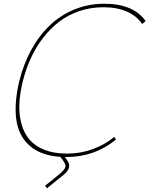

<svg xmlns="http://www.w3.org/2000/svg" viewBox="-20 -840 808 1039"><path d="M768.1 -726.1 749 -710Q720.7 -753.4 667 -777.1Q613.3 -800.8 539.1 -800.8Q469.7 -800.8 408.2 -779.5Q346.7 -758.3 298.8 -721.4Q251 -684.6 211.9 -633.5Q172.9 -582.5 146.2 -523.7Q119.6 -464.8 103 -398.9Q86.9 -333 84.7 -276.1Q82.5 -219.2 96.2 -169.4Q109.9 -119.6 139.6 -84.5Q169.4 -49.3 220.9 -29.1Q272.5 -8.8 342.8 -8.8Q415 -8.8 481.2 -32.7Q547.4 -56.6 598.1 -99.1L607.9 -85Q492.2 9.8 337.9 9.8H331.1L344.2 28.8Q372.6 66.9 323.2 106.9L233.9 179.2L224.1 165L295.9 106.9Q329.6 79.6 333.7 64.9Q337.9 50.3 317.9 23.9L306.2 8.8Q202.6 2 142.1 -50Q81.5 -102.1 68.6 -190.4Q55.7 -278.8 84 -399.9Q107.4 -494.1 150.1 -571.8Q192.9 -649.4 251.2 -704.3Q309.6 -759.3 384.5 -789.6Q459.5 -819.8 543.9 -819.8Q701.7 -819.8 768.1 -726.1Z"/></svg>

Font: Sinkin Sans 100 Thin Italic
Style: Regular
Weight: 100
Italic angle: -112°
Designer: Keith Bates
Foundry: K-Type
Version: Sinkin Sans (version 1.0)  by Keith Bates   •   © 2014   www